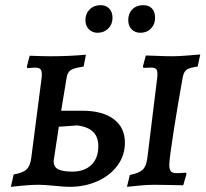

<svg xmlns="http://www.w3.org/2000/svg" viewBox="-20 -716 798 744"><path d="M191 4Q151 0 129 0Q93 0 22 8L33 -40Q69 -46 83 -59.5Q97 -73 101 -103L141 -412Q142 -418 142 -428Q142 -443 136 -448.5Q130 -454 116 -454L86 -452L84 -458L95 -500Q149 -498 175 -498Q247 -498 313 -504L304 -458Q268 -453 254.5 -444.5Q241 -436 238 -414L217 -287H298Q377 -287 420.5 -254.5Q464 -222 464 -163Q464 -114 435.5 -75Q407 -36 358 -14Q309 8 249 8Q231 8 191 4ZM361 -149Q361 -185 341.5 -204.5Q322 -224 281 -230L208 -225L189 -100Q188 -96 188 -90Q188 -69 205.5 -60Q223 -51 260 -51Q307 -51 334 -77Q361 -103 361 -149ZM636 -77Q636 -59 642.5 -52Q649 -45 663 -45Q677 -45 687 -46Q697 -47 700 -47L703 -43L690 2Q678 2 644 1Q610 0 577 0Q550 0 516 3.5Q482 7 472 8L483 -38Q519 -45 533 -58.5Q547 -72 551 -104L589 -413Q590 -420 590 -431Q590 -444 584.5 -449Q579 -454 565 -454L536 -453Q534 -457 534 -459L545 -501Q561 -501 575 -500Q619 -498 649 -498Q672 -498 708 -501Q744 -504 756 -505L746 -458Q715 -454 703.5 -446Q692 -438 688 -416Q670 -317 653 -208.5Q636 -100 636 -77ZM311 -638Q311 -663 327.5 -679.5Q344 -696 370 -696Q391 -696 403.5 -682.5Q416 -669 416 -647Q416 -622 399.5 -605.5Q383 -589 358 -589Q338 -589 324.5 -602.5Q311 -616 311 -638ZM477 -638Q477 -664 493 -680Q509 -696 535 -696Q557 -696 569 -683Q581 -670 581 -647Q581 -622 565 -605.5Q549 -589 524 -589Q503 -589 490 -602.5Q477 -616 477 -638Z"/></svg>

Font: Alegreya SC Medium
Style: Italic
Weight: 500
Italic angle: -7°
Designer: Juan Pablo del Peral
Foundry: Huerta Tipografica
Version: Version 2.007; ttfautohint (v1.6)